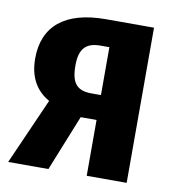

<svg xmlns="http://www.w3.org/2000/svg" viewBox="-69 -629 631 691"><g transform="rotate(10 247.0 -283.5)"><path d="M263 -567C114 -567 37 -502 37 -384C37 -317 63 -270 113 -242L6 0H153L235 -204H293V0H439V-567ZM258 -295C205 -295 184 -320 184 -384C184 -446 208 -470 261 -470H293V-295Z"/></g></svg>

Font: Glow Sans TC Compressed
Style: Bold
Weight: 700
Width: 2
Designer: Ryoko NISHIZUKA (kana, bopomofo & ideographs); Paul D. Hunt (Latin, Greek & Cyrillic); Sandoll Communications, Soo-young
Version: Version 0.93